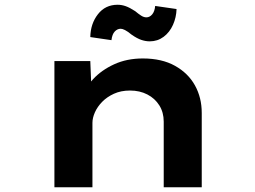

<svg xmlns="http://www.w3.org/2000/svg" viewBox="-20 -788 1072 808"><path d="M209 0V-531H360L366 -383L320 -373Q336 -416 371.5 -454.5Q407 -493 460.5 -517.5Q514 -542 581 -542Q661 -542 716.5 -511Q772 -480 800.5 -428.5Q829 -377 829 -313V0H669V-276Q669 -315 650.5 -344.5Q632 -374 600 -390.5Q568 -407 527 -407Q489 -407 459.5 -393.5Q430 -380 410 -359.5Q390 -339 379.5 -315.5Q369 -292 369 -271V0H289Q249 0 229 0Q209 0 209 0ZM610 -614Q593 -614 575 -620Q557 -626 534 -642Q517 -656 506 -661.5Q495 -667 488 -667Q474 -667 463 -655.5Q452 -644 449 -619L360 -632Q361 -688 392 -728Q423 -768 475 -768Q492 -768 509 -762Q526 -756 549 -741Q562 -730 573.5 -722.5Q585 -715 596 -715Q610 -715 620.5 -727.5Q631 -740 633 -763L723 -750Q722 -715 708 -683.5Q694 -652 668.5 -633Q643 -614 610 -614Z"/></svg>

Font: Lexend Zetta
Style: Bold
Weight: 700
Designer: Bonnie Shaver-Troup, Thomas Jockin
Foundry: Lexend
Version: Version 1.007